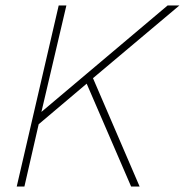

<svg xmlns="http://www.w3.org/2000/svg" viewBox="-20 -680 674 700"><path d="M41 0 194 -660H222L131 -272L591 -660H634L319 -395L489 0H458L296 -375L121 -227L69 0Z"/></svg>

Font: Elaine Sans ExtraLight
Style: Italic
Weight: 275
Italic angle: -13°
Designer: Wei Huang
Foundry: Wei Huang
Version: Version 2.001;December 24, 2019;FontCreator 12.0.0.2547 64-b